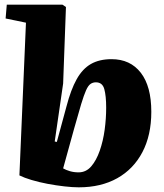

<svg xmlns="http://www.w3.org/2000/svg" viewBox="-20 -787 703 821"><path d="M317 14Q291 14 255.5 10Q220 6 183 -1Q146 -8 114.5 -17.5Q83 -27 63 -37L91 -690L4 -708L9 -767H247L262 -757L250 -430L214 -182L223 -180L264 -331Q283 -404 308 -448.5Q333 -493 369 -513.5Q405 -534 457 -534Q537 -534 582 -476Q627 -418 627 -309Q627 -209 589 -136.5Q551 -64 481.5 -25Q412 14 317 14ZM390 -435Q377 -435 367 -428Q357 -421 348 -401Q339 -381 327 -341.5Q315 -302 297 -237L250 -67Q262 -60 279 -55Q296 -50 316 -50Q348 -50 370 -75.5Q392 -101 406.5 -142.5Q421 -184 427.5 -232Q434 -280 434 -326Q434 -377 426 -406Q418 -435 390 -435Z"/></svg>

Font: Literata 36pt ExtraBold
Style: Italic
Weight: 800
Italic angle: -2°
Designer: Latin by Veronika Burian and Jose Scaglione. Greek by Irene Vlachou. Cyrillic by Vera Evstafieva
Foundry: TypeTogether
Version: Version 3.002